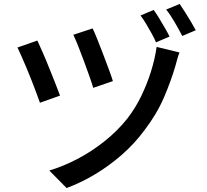

<svg xmlns="http://www.w3.org/2000/svg" viewBox="-20 -880 1040 966"><path d="M446 -737Q455 -719 469 -684Q483 -649 498.5 -608.5Q514 -568 527.5 -531.5Q541 -495 548 -472L449 -438Q443 -460 430 -496Q417 -532 402.5 -572Q388 -612 373.5 -648Q359 -684 349 -705ZM883 -616Q877 -601 872 -583Q867 -565 863 -550Q841 -474 805 -390Q769 -306 707 -225Q656 -156 591.5 -100Q527 -44 456.5 -2Q386 40 315 66L228 -22Q298 -43 369 -80Q440 -117 505.5 -169Q571 -221 621 -284Q662 -337 691.5 -398.5Q721 -460 740.5 -523Q760 -586 768 -644ZM168 -676Q178 -654 194 -618Q210 -582 226.5 -540.5Q243 -499 258 -461.5Q273 -424 282 -399L181 -363Q174 -382 163.5 -411Q153 -440 139.5 -474Q126 -508 112.5 -540.5Q99 -573 87 -599.5Q75 -626 68 -641ZM753 -830Q766 -813 780.5 -788.5Q795 -764 809.5 -739.5Q824 -715 833 -696L765 -667Q756 -688 742.5 -712.5Q729 -737 714.5 -761Q700 -785 687 -802ZM884 -860Q896 -843 911 -819Q926 -795 940.5 -771Q955 -747 965 -728L897 -699Q881 -730 859 -768Q837 -806 816 -832Z"/></svg>

Font: Noto Sans JP Thin Medium
Style: Regular
Weight: 500
Version: Version 2.004-H2;hotconv 1.0.118;makeotfexe 2.5.65603